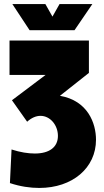

<svg xmlns="http://www.w3.org/2000/svg" viewBox="-20 -720 513 948"><path d="M348 -571 436 -700H274L239 -638L204 -700H41L126 -571ZM276 -247 419 -360V-520H27V-350H205L39 -225L114 -119C136 -139 159 -148 180 -148C228 -148 266 -102 266 -49C266 7 223 38 152 38C119 38 80 32 37 18L29 184C80 201 129 208 174 208C338 208 454 109 454 -30C454 -111 414 -223 276 -247Z"/></svg>

Font: Arthouse Owned Black
Style: Regular
Weight: 900
Designer: Jeremy Tribby
Foundry: Tribby Type
Version: Version 1.000;PS 001.000;hotconv 1.0.88;makeotf.lib2.5.64775